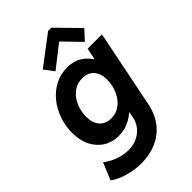

<svg xmlns="http://www.w3.org/2000/svg" viewBox="-295 -873 1187 1187"><g transform="rotate(-45 298.5 -279.5)"><path d="M204.1 213.9Q158.7 213.9 117.7 204.8Q76.7 195.8 44.4 181.9Q12.2 168 -6.8 152.8L40 40.5Q56.6 55.2 83 68.8Q109.4 82.5 141.1 91.1Q172.9 99.6 204.1 99.6Q244.1 99.6 278.1 84.7Q312 69.8 335.2 42Q358.4 14.2 366.2 -23.9L374 -63.5H358.4L388.2 -114.3L446.3 -401.4L422.9 -449.2H453.6L468.8 -522.9H593.8L492.2 -18.1Q476.6 60.1 435.3 111.6Q394 163.1 334.7 188.5Q275.4 213.9 204.1 213.9ZM223.6 -4.9Q169.4 -4.9 126.2 -31.2Q83 -57.6 57.9 -106.4Q32.7 -155.3 32.7 -222.2Q32.7 -282.2 52 -337.6Q71.3 -393.1 106.7 -436.8Q142.1 -480.5 190.7 -505.6Q239.3 -530.8 297.9 -530.8Q354 -530.8 396 -503.9Q438 -477.1 460.9 -429Q483.9 -380.9 483.9 -317.4Q483.9 -258.3 464.4 -202.6Q444.8 -147 409.7 -102.3Q374.5 -57.6 326.9 -31.2Q279.3 -4.9 223.6 -4.9ZM268.1 -114.7Q302.7 -114.7 330.8 -130.6Q358.9 -146.5 378.4 -173.3Q397.9 -200.2 408.4 -233.6Q418.9 -267.1 418.9 -302.2Q418.9 -356.9 391.6 -387.2Q364.3 -417.5 315.4 -417.5Q280.3 -417.5 252.4 -401.9Q224.6 -386.2 205.1 -359.9Q185.5 -333.5 175 -300Q164.6 -266.6 164.6 -231Q164.6 -176.8 191.9 -145.8Q219.2 -114.7 268.1 -114.7ZM229.5 -564.5 181.6 -627.9 373.5 -773.4H401.9L544.4 -627.9L486.3 -564.5L377.4 -677.2H373.5Z"/></g></svg>

Font: Reddit Sans
Style: Bold Italic
Weight: 700
Italic angle: -11.25°
Designer: Stephen Hutchings
Version: Version 1.013